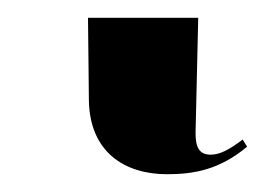

<svg xmlns="http://www.w3.org/2000/svg" viewBox="-20 40 304 216"><path d="M168 236C198 236 227 231 258 205L253 197C237 209 227 214 217 214C205 214 200 207 200 190L203 60H79L80 153C81 211 120 236 168 236Z"/></svg>

Font: Noto Serif Display SemiBold
Style: Regular
Weight: 600
Designer: Monotype Design Team
Foundry: Monotype Imaging Inc.
Version: Version 2.009